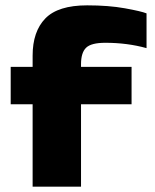

<svg xmlns="http://www.w3.org/2000/svg" viewBox="-20 -698 578 718"><path d="M283 -458V-448H472V-308H283V0H102V-308H20V-448H102V-490Q102 -580 149.5 -629Q197 -678 306 -678Q386 -678 447 -667Q508 -656 528 -648V-518Q456 -538 374 -538Q321 -538 302 -519.5Q283 -501 283 -458Z"/></svg>

Font: Dashboard
Style: Regular
Weight: 400
Designer: jaiki
Version: Version 1.000